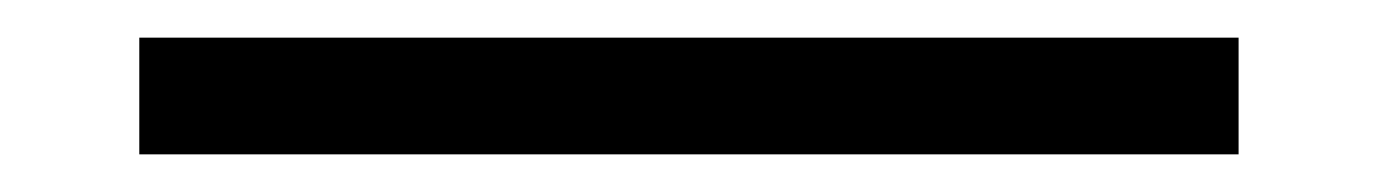

<svg xmlns="http://www.w3.org/2000/svg" viewBox="-20 62 732 102"><path d="M54 144V82H638V144Z"/></svg>

Font: Lexend Light
Style: Regular
Weight: 300
Designer: Bonnie Shaver-Troup, Thomas Jockin
Foundry: Lexend
Version: Version 1.007; ttfautohint (v1.8.3)